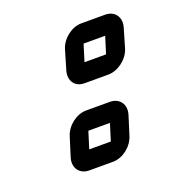

<svg xmlns="http://www.w3.org/2000/svg" viewBox="-78 -481 446 485"><g transform="rotate(-20 145.0 -239.0)"><path d="M165 -322 179 -367H237L223 -322ZM273 -319 288 -370C296 -396 281 -417 255 -417H191C165 -417 138 -396 130 -370L115 -319C107 -293 121 -272 147 -272H211C237 -272 265 -293 273 -319ZM101 -111 115 -156H173L159 -111ZM208 -108 224 -159C232 -185 217 -206 191 -206H127C101 -206 74 -185 66 -159L50 -108C42 -82 57 -61 83 -61H147C173 -61 200 -82 208 -108Z"/></g></svg>

Font: DIN Rundschrift
Style: MittelKontKu
Weight: 400
Version: Version 1.027